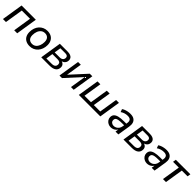

<svg xmlns="http://www.w3.org/2000/svg" viewBox="559 -2300 4113 4113"><g transform="rotate(45 2615.5 -243.5)"><path d="M40 0 117 -487H549L472 0H381L446 -414H197L131 0Z M852 9Q785 9 736.5 -17Q688 -43 662.5 -91.5Q637 -140 637 -206Q637 -269 655.5 -322Q674 -375 709 -414Q744 -453 791.5 -474.5Q839 -496 896 -496Q964 -496 1012 -470Q1060 -444 1086 -395.5Q1112 -347 1112 -280Q1112 -218 1093 -165Q1074 -112 1039.5 -73Q1005 -34 957.5 -12.5Q910 9 852 9ZM855 -63Q908 -63 944.5 -92.5Q981 -122 1000.5 -172.5Q1020 -223 1020 -284Q1020 -352 986.5 -388Q953 -424 894 -424Q841 -424 804 -394.5Q767 -365 748 -315Q729 -265 729 -203Q729 -135 762.5 -99Q796 -63 855 -63Z M1200 0 1277 -487H1511Q1564 -487 1598.5 -473Q1633 -459 1650 -434Q1667 -409 1667 -376Q1667 -337 1650.5 -308.5Q1634 -280 1604 -263.5Q1574 -247 1532 -243L1534 -256Q1586 -253 1618.5 -225Q1651 -197 1651 -147Q1651 -77 1601.5 -38.5Q1552 0 1449 0ZM1295 -60H1452Q1512 -60 1539 -83Q1566 -106 1566 -149Q1566 -183 1543.5 -200.5Q1521 -218 1479 -218H1320ZM1329 -278H1482Q1528 -278 1555 -301.5Q1582 -325 1582 -367Q1582 -396 1561.5 -411.5Q1541 -427 1502 -427H1353Z M1752 0 1829 -487H1912L1849 -89H1820L2184 -487H2261L2183 0H2101L2165 -399H2193L1829 0Z M2339 0 2417 -487H2504L2438 -73H2633L2699 -487H2786L2719 -73H2914L2980 -487H3067L2990 0Z M3310 9Q3267 9 3230.5 -10Q3194 -29 3171.5 -62.5Q3149 -96 3149 -138Q3149 -190 3178 -221.5Q3207 -253 3268 -268.5Q3329 -284 3424 -284H3505L3496 -226H3434Q3361 -226 3319 -218.5Q3277 -211 3258.5 -193Q3240 -175 3240 -144Q3240 -102 3268 -79.5Q3296 -57 3334 -57Q3369 -57 3399.5 -73Q3430 -89 3451.5 -118.5Q3473 -148 3479 -190L3498 -311Q3507 -366 3483 -395.5Q3459 -425 3397 -425Q3353 -425 3312 -412.5Q3271 -400 3232 -373L3208 -439Q3232 -457 3264.5 -469.5Q3297 -482 3334 -489Q3371 -496 3408 -496Q3479 -496 3520.5 -469.5Q3562 -443 3577 -396.5Q3592 -350 3582 -287L3536 0H3450L3467 -109H3477Q3464 -69 3437.5 -42.5Q3411 -16 3378 -3.5Q3345 9 3310 9Z M3691 0 3768 -487H4002Q4055 -487 4089.5 -473Q4124 -459 4141 -434Q4158 -409 4158 -376Q4158 -337 4141.5 -308.5Q4125 -280 4095 -263.5Q4065 -247 4023 -243L4025 -256Q4077 -253 4109.5 -225Q4142 -197 4142 -147Q4142 -77 4092.5 -38.5Q4043 0 3940 0ZM3786 -60H3943Q4003 -60 4030 -83Q4057 -106 4057 -149Q4057 -183 4034.5 -200.5Q4012 -218 3970 -218H3811ZM3820 -278H3973Q4019 -278 4046 -301.5Q4073 -325 4073 -367Q4073 -396 4052.5 -411.5Q4032 -427 3993 -427H3844Z M4406 9Q4363 9 4326.5 -10Q4290 -29 4267.5 -62.5Q4245 -96 4245 -138Q4245 -190 4274 -221.5Q4303 -253 4364 -268.5Q4425 -284 4520 -284H4601L4592 -226H4530Q4457 -226 4415 -218.5Q4373 -211 4354.5 -193Q4336 -175 4336 -144Q4336 -102 4364 -79.5Q4392 -57 4430 -57Q4465 -57 4495.5 -73Q4526 -89 4547.5 -118.5Q4569 -148 4575 -190L4594 -311Q4603 -366 4579 -395.5Q4555 -425 4493 -425Q4449 -425 4408 -412.5Q4367 -400 4328 -373L4304 -439Q4328 -457 4360.5 -469.5Q4393 -482 4430 -489Q4467 -496 4504 -496Q4575 -496 4616.5 -469.5Q4658 -443 4673 -396.5Q4688 -350 4678 -287L4632 0H4546L4563 -109H4573Q4560 -69 4533.5 -42.5Q4507 -16 4474 -3.5Q4441 9 4406 9Z M4888 0 4954 -414H4779L4791 -487H5231L5219 -414H5045L4979 0Z"/></g></svg>

Font: Nunito Sans 12pt Medium
Style: Italic
Weight: 500
Italic angle: -9°
Designer: Vernon Adams
Foundry: Vernon Adams
Version: Version 3.101;gftools[0.9.27]